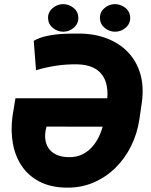

<svg xmlns="http://www.w3.org/2000/svg" viewBox="-20 -880 717 911"><path d="M356 -720.7Q429.2 -720.2 488.3 -697.3Q547.4 -674.3 587.6 -632.1Q627.9 -589.8 645.5 -530.3Q663.1 -470.7 653.3 -396L641.1 -312.5Q631.3 -246.6 602.3 -187.5Q573.2 -128.4 527.6 -83.5Q481.9 -38.6 422.6 -13.4Q363.3 11.7 293 10.3Q219.7 8.8 167.5 -18.3Q115.2 -45.4 83.7 -91.8Q52.2 -138.2 41.3 -198.5Q30.3 -258.8 39.1 -327.1L53.2 -413.6H530.8L507.3 -278.8L200.7 -279.3L196.8 -262.7Q191.4 -233.4 196.5 -210Q201.7 -186.5 215.8 -169.7Q230 -152.8 252.7 -143.8Q275.4 -134.8 304.7 -134.3Q342.8 -133.3 372.1 -148.2Q401.4 -163.1 422.4 -189Q443.4 -214.8 456.3 -247.1Q469.2 -279.3 474.6 -312.5L487.3 -396.5Q492.7 -436 487.3 -468.5Q481.9 -501 464.8 -524.4Q447.8 -547.9 418.7 -560.8Q389.6 -573.7 347.2 -574.7Q297.4 -575.7 247.8 -568.4Q198.2 -561 150.9 -546.9L140.1 -686.5Q169.9 -703.1 207.8 -710.4Q245.6 -717.8 284.4 -719.5Q323.2 -721.2 356 -720.7ZM208 -793Q207 -821.8 229 -840.8Q251 -859.9 278.3 -860.4Q305.7 -860.8 328.1 -843.3Q350.6 -825.7 351.6 -796.9Q352.5 -768.1 330.8 -749Q309.1 -730 281.2 -729.5Q254.4 -729 231.7 -746.8Q209 -764.6 208 -793ZM454.1 -793Q453.1 -821.8 474.9 -840.8Q496.6 -859.9 523.9 -860.4Q551.3 -860.8 574 -843.3Q596.7 -825.7 597.7 -796.9Q598.6 -768.1 576.9 -749Q555.2 -730 527.3 -729.5Q500.5 -729 477.8 -746.8Q455.1 -764.6 454.1 -793Z"/></svg>

Font: Roboto Black
Style: Italic
Weight: 900
Italic angle: -12°
Designer: Christian Robertson
Foundry: Google
Version: Version 3.0; 2020